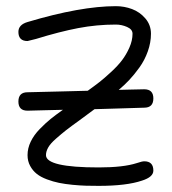

<svg xmlns="http://www.w3.org/2000/svg" viewBox="-20 -606 560 626"><path d="M40 -274.9Q40 -305.2 69.8 -305.2Q80.6 -305.2 168.5 -307.6Q256.3 -310.1 266.1 -310.1Q288.6 -326.2 304.2 -338.4Q319.8 -350.6 342 -371.1Q364.3 -391.6 377.9 -409.7Q391.6 -427.7 401.9 -450.9Q412.1 -474.1 412.1 -496.1Q412.1 -510.3 394.3 -518.1Q376.5 -525.9 357.9 -525.9Q295.4 -525.9 235.1 -514.4Q174.8 -502.9 97.2 -479Q70.8 -472.2 69.8 -472.2Q40 -472.2 40 -502Q40 -525.4 69.8 -534.2Q243.2 -585.9 357.9 -585.9Q385.3 -585.9 410.6 -576.4Q436 -566.9 454.1 -545.7Q472.2 -524.4 472.2 -496.1Q472.2 -467.3 461.9 -438.5Q451.7 -409.7 434.6 -386Q417.5 -362.3 401.4 -345.2Q385.3 -328.1 367.2 -313Q377 -313 408.2 -314Q439.5 -314.9 450.2 -314.9Q480 -314.9 480 -285.2Q480 -254.9 450.2 -254.9Q438.5 -254.9 368.2 -252.4Q297.9 -250 288.1 -250Q271 -236.8 240.5 -214.8Q210 -192.9 195.1 -181.2Q180.2 -169.4 162.4 -153.8Q144.5 -138.2 137.2 -125.2Q129.9 -112.3 129.9 -100.1Q129.9 -60.1 301.8 -60.1Q382.3 -60.1 425.8 -74.2Q443.4 -80.1 450.2 -80.1Q480 -80.1 480 -49.8Q480 -28.8 442.9 -17.1Q392.6 0 301.8 0Q278.8 0 260.5 -0.5Q242.2 -1 216.8 -3.4Q191.4 -5.9 172.4 -9.8Q153.3 -13.7 133.1 -21.2Q112.8 -28.8 99.9 -39.1Q86.9 -49.3 78.4 -64.9Q69.8 -80.6 69.8 -100.1Q69.8 -122.6 80.1 -144Q90.3 -165.5 109.6 -185.3Q128.9 -205.1 145.3 -218.3Q161.6 -231.4 185.1 -248Q174.8 -248 127.4 -246.6Q80.1 -245.1 69.8 -245.1Q40 -245.1 40 -274.9Z"/></svg>

Font: Pecita
Style: Book
Weight: 400
Width: 6
Version: Version 3.4.1